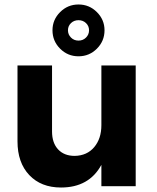

<svg xmlns="http://www.w3.org/2000/svg" viewBox="-20 -830 700 856"><path d="M585 -538V0H432V-95Q377 6 252 6Q163 6 110.5 -49.5Q58 -105 58 -200V-538H212V-244Q212 -193 239 -164Q266 -135 313 -135Q368 -136 400 -174Q432 -212 432 -272V-538ZM446 -695Q446 -647 412 -613Q378 -579 330 -579Q282 -579 248 -613Q214 -647 214 -695Q214 -742 248 -776Q282 -810 330 -810Q378 -810 412 -776Q446 -742 446 -695ZM283 -695Q283 -676 296.5 -662.5Q310 -649 330 -649Q350 -649 363.5 -662.5Q377 -676 377 -695Q377 -714 363.5 -727Q350 -740 330 -740Q310 -740 296.5 -727Q283 -714 283 -695Z"/></svg>

Font: Montserrat arm2 SemiBold
Style: Regular
Weight: 600
Designer: Julieta Ulanovsky
Foundry: Julieta Ulanovsky
Version: Version 6.000